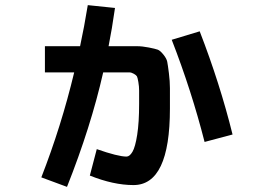

<svg xmlns="http://www.w3.org/2000/svg" viewBox="-20 -673 1040 748"><path d="M777 -120Q726 -320 649 -518L758 -551Q837 -347 886 -149ZM330 11 357 -92Q440 -63 473 -63Q485 -63 496 -81.5Q507 -100 514.5 -148Q522 -196 522 -268Q522 -304 522 -320Q522 -336 519 -353.5Q516 -371 513.5 -375.5Q511 -380 501.5 -385.5Q492 -391 484 -391Q476 -391 457 -391H382Q334 -179 241 55L141 18Q219 -182 269 -391H155V-493H292Q308 -567 322 -653L428 -642Q416 -558 403 -493H452Q494 -493 514 -493Q534 -493 559.5 -488Q585 -483 594.5 -479.5Q604 -476 616.5 -460.5Q629 -445 631.5 -432.5Q634 -420 638 -388Q642 -356 642 -329.5Q642 -303 642 -250Q642 48 500 48Q422 48 330 11Z"/></svg>

Font: M PLUS 1p
Style: Bold
Weight: 700
Version: Version 1.062